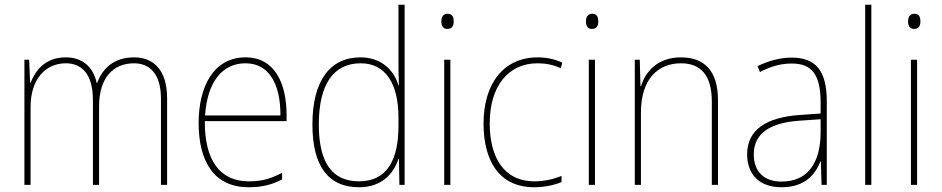

<svg xmlns="http://www.w3.org/2000/svg" viewBox="-20 -780 3974 810"><path d="M546 -538C462 -538 413 -493 390 -430H388C374 -495 330 -538 258 -538C166 -538 128 -478 109 -431H107L103 -528H83V0H109V-329C109 -445 171 -513 258 -513C322 -513 372 -471 372 -358V0H398V-331C398 -454 459 -513 546 -513C610 -513 659 -470 659 -364V0H685V-366C685 -484 628 -538 546 -538Z M1016 -538C882 -538 818 -416 818 -261C818 -100 882 10 1029 10C1085 10 1128 -1 1170 -23V-51C1118 -24 1082 -15 1029 -15C907 -15 843 -105 844 -269H1189V-295C1189 -427 1140 -538 1016 -538ZM1016 -513C1118 -513 1164 -420 1163 -293H845C855 -438 920 -513 1016 -513Z M1495 10C1591 10 1641 -48 1661 -110H1663L1665 0H1687V-760H1661V-526C1661 -491 1661 -457 1663 -420H1661C1643 -482 1590 -538 1501 -538C1371 -538 1298 -438 1298 -255C1298 -83 1362 10 1495 10ZM1495 -15C1378 -15 1325 -98 1325 -255C1325 -426 1388 -513 1502 -513C1606 -513 1661 -428 1661 -284V-248C1661 -103 1611 -15 1495 -15Z M1868 -722C1848 -722 1842 -706 1842 -690C1842 -673 1848 -658 1867 -658C1888 -658 1894 -672 1894 -690C1894 -706 1890 -722 1868 -722ZM1880 -528H1854V0H1880Z M2234 10C2279 10 2321 0 2349 -12V-38C2316 -24 2275 -15 2235 -15C2102 -15 2046 -121 2046 -260C2046 -416 2124 -513 2248 -513C2281 -513 2314 -507 2346 -492L2352 -516C2321 -530 2288 -538 2248 -538C2106 -538 2020 -429 2020 -259C2020 -101 2086 10 2234 10Z M2478 -722C2458 -722 2452 -706 2452 -690C2452 -673 2458 -658 2477 -658C2498 -658 2504 -672 2504 -690C2504 -706 2500 -722 2478 -722ZM2490 -528H2464V0H2490Z M2853 -538C2753 -538 2703 -477 2684 -416H2682L2679 -528H2658V0H2684V-305C2684 -446 2755 -513 2853 -513C2934 -513 2983 -465 2983 -352V0H3009V-357C3009 -481 2952 -538 2853 -538Z M3320 -537C3270 -537 3221 -523 3176 -501L3186 -476C3235 -502 3278 -512 3320 -512C3404 -512 3442 -467 3442 -347V-301L3354 -295C3215 -285 3132 -234 3132 -129C3132 -49 3179 10 3277 10C3374 10 3419 -42 3441 -99H3443L3446 0H3468V-353C3468 -483 3420 -537 3320 -537ZM3355 -271 3442 -277V-220C3441 -98 3392 -14 3277 -14C3202 -14 3160 -57 3160 -129C3160 -220 3233 -263 3355 -271Z M3656 0V-760H3630V0Z M3837 -722C3817 -722 3811 -706 3811 -690C3811 -673 3817 -658 3836 -658C3857 -658 3863 -672 3863 -690C3863 -706 3859 -722 3837 -722ZM3849 -528H3823V0H3849Z"/></svg>

Font: Noto Sans Armenian SemiCondensed Thin
Style: Regular
Weight: 100
Width: 4
Designer: Monotype Design Team
Foundry: Monotype Imaging Inc.
Version: Version 2.008